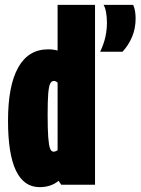

<svg xmlns="http://www.w3.org/2000/svg" viewBox="-20 -760 582 790"><path d="M232 0 221 -16Q190 10 143 10Q13 10 13 -263Q13 -408 55 -482.5Q97 -557 178 -557Q199 -557 217 -552V-740H371V0ZM217 -142V-420Q209 -427 202 -427Q192 -427 186.5 -416Q181 -405 178.5 -375.5Q176 -346 176 -288Q176 -228 178.5 -195Q181 -162 186 -149Q191 -136 200 -136Q209 -136 217 -142ZM392 -547Q407 -578 413.5 -607.5Q420 -637 420 -667Q420 -689 416.5 -709Q413 -729 406 -740H528Q534 -726 536 -712Q538 -698 538 -684Q538 -643 523.5 -608.5Q509 -574 484 -547Z"/></svg>

Font: Georama ExtraCondensed ExtraBold
Style: Regular
Weight: 800
Width: 2
Designer: Jean-Baptiste Levee
Foundry: Production Type
Version: Version 1.000